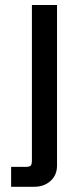

<svg xmlns="http://www.w3.org/2000/svg" viewBox="-20 -547 320 758"><path d="M23.9 190.4V111.8H81.5Q97.2 111.8 101.6 106.4Q106 101.1 106 85V-527.3H205.1V106.9Q205.1 144.5 179.4 167.5Q153.8 190.4 115.2 190.4Z"/></svg>

Font: Schibsted Grotesk Medium
Style: Regular
Weight: 500
Designer: Bakken & Baeck AS, Henrik Kongsvoll
Foundry: Schibsted ASA
Version: Version 1.100;gftools[0.9.25]